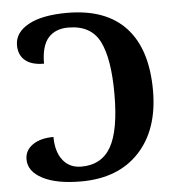

<svg xmlns="http://www.w3.org/2000/svg" viewBox="-52 -773 773 833"><g transform="rotate(-5 334.0 -357.0)"><path d="M151.9 -513.2Q97.7 -513.2 69.8 -536.9Q42 -560.5 42 -603Q42 -658.2 101.8 -691.2Q161.6 -724.1 270 -724.1Q439.5 -724.1 526.1 -630.1Q612.8 -536.1 612.8 -356Q612.8 -186 521.5 -88.1Q430.2 9.8 268.1 9.8Q161.1 9.8 100.6 -22Q40 -53.7 40 -106Q40 -145 73.7 -168.9Q107.4 -192.9 165 -192.9Q165 -128.9 194.1 -91.6Q223.1 -54.2 274.9 -54.2Q363.3 -54.2 404.1 -126.2Q444.8 -198.2 444.8 -356Q444.8 -509.3 407 -584.7Q369.1 -660.2 270 -660.2Q213.4 -660.2 182.6 -625Q151.9 -589.8 151.9 -513.2Z"/></g></svg>

Font: Droid Serif
Style: Bold
Weight: 700
Designer: Monotype Design team
Foundry: Monotype Imaging Inc.
Version: Version 1.03